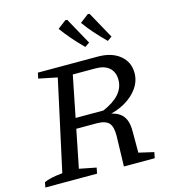

<svg xmlns="http://www.w3.org/2000/svg" viewBox="-130 -1015 990 1119"><g transform="rotate(-15 365.0 -456.0)"><path d="M4 0 10 -31Q27 -39 53.5 -45Q80 -51 121 -55L240 -601L128 -624L135 -658H497Q580 -658 629.5 -617.5Q679 -577 679 -511Q679 -463 650.5 -421.5Q622 -380 572.5 -351Q523 -322 458 -311L456 -322Q501 -317 528.5 -301Q556 -285 568.5 -255.5Q581 -226 580 -179V-56L671 -35L664 0H478L483 -182Q484 -239 463 -261.5Q442 -284 390 -284H224L236 -346H447Q578 -402 578 -496Q578 -543 549 -569Q520 -595 467 -595H329L221 -55L323 -35L316 0ZM441 -731Q401 -771 372 -805Q343 -839 318 -873L369 -912L380 -911L469 -750ZM577 -731Q536 -772 506.5 -805.5Q477 -839 453 -873L504 -912L515 -911L604 -750Z"/></g></svg>

Font: Piazzolla Thin Medium
Style: Italic
Weight: 500
Italic angle: -11.3°
Version: Version 2.005